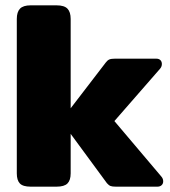

<svg xmlns="http://www.w3.org/2000/svg" viewBox="-20 -700 636 720"><path d="M592 -20Q592 -11 586 -5.5Q580 0 570 0H415Q401 0 394.5 -2.5Q388 -5 381 -13L245 -198V-50Q245 -24 233 -12Q221 0 192 0H95Q66 0 54.5 -12Q43 -24 43 -50V-629Q43 -655 55 -667.5Q67 -680 95 -680H192Q221 -680 233 -667.5Q245 -655 245 -629V-294L377 -466Q383 -474 390 -477Q397 -480 411 -480H566Q576 -480 581.5 -474.5Q587 -469 587 -460Q587 -450 580 -442L409 -246L585 -38Q592 -30 592 -20Z"/></svg>

Font: Mitr SemiBold
Style: Regular
Weight: 600
Designer: Thanarat Vachiruckul
Foundry: Cadson Demak
Version: Version 1.003